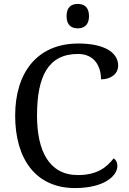

<svg xmlns="http://www.w3.org/2000/svg" viewBox="-20 -945 654 975"><path d="M375 -801C406 -801 432 -817 432 -863C432 -910 406 -925 375 -925C343 -925 318 -910 318 -863C318 -817 343 -801 375 -801ZM361 10C509 10 576 -52 576 -102C576 -122 568 -134 557 -141C523 -96 473 -56 376 -56C229 -56 168 -179 168 -358C168 -558 225 -671 376 -671C463 -671 493 -604 493 -542C542 -542 580 -569 580 -612C580 -676 514 -724 378 -724C167 -724 57 -574 57 -358C57 -137 162 10 361 10Z"/></svg>

Font: Noto Serif
Style: Regular
Weight: 400
Designer: Monotype Design Team
Foundry: Monotype Imaging Inc.
Version: Version 2.015